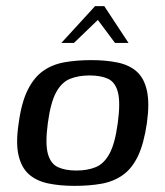

<svg xmlns="http://www.w3.org/2000/svg" viewBox="-20 -600 539 626"><path d="M223 6Q175 6 137 -2Q99 -10 74.5 -31.5Q50 -53 40.5 -93.5Q31 -134 41 -199Q50 -266 70.5 -307Q91 -348 121 -369Q151 -390 190.5 -397Q230 -404 278 -404Q326 -404 364 -396Q402 -388 426 -366.5Q450 -345 459 -304.5Q468 -264 459 -199Q449 -131 429.5 -90.5Q410 -50 380 -29Q350 -8 311 -1Q272 6 223 6ZM229 -44Q265 -44 292 -55Q319 -66 337 -99Q355 -132 364 -199Q373 -266 364.5 -299Q356 -332 332.5 -343Q309 -354 272 -354Q236 -354 208.5 -343Q181 -332 163 -299Q145 -266 136 -199Q127 -132 136 -99Q145 -66 169 -55Q193 -44 229 -44ZM180 -460 290 -580H320L399 -460H355L299 -535L221 -460Z"/></svg>

Font: Genos Thin Medium
Style: Italic
Weight: 500
Italic angle: -8°
Version: Version 1.010